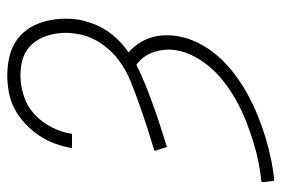

<svg xmlns="http://www.w3.org/2000/svg" viewBox="-146 -638 791 540"><g transform="rotate(-90 250.0 -367.5)"><path d="M12 8 8 -28Q36 -31 64 -36.5Q92 -42 119.5 -50.5Q147 -59 174.5 -69.5Q202 -80 228.5 -94Q255 -108 279.5 -125.5Q304 -143 324.5 -165Q345 -187 359.5 -213Q374 -239 379 -267Q382 -283 380.5 -299.5Q379 -316 374 -331Q369 -346 360 -358.5Q351 -371 338 -380Q311 -366 282 -354.5Q253 -343 224 -332.5Q195 -322 165.5 -312.5Q136 -303 107 -294L96 -329Q129 -339 161.5 -349.5Q194 -360 226.5 -371.5Q259 -383 291.5 -396Q324 -409 352.5 -430.5Q381 -452 400.5 -482.5Q420 -513 425 -546Q429 -566 428 -586Q427 -606 422 -624.5Q417 -643 407 -659Q397 -675 382 -686Q367 -697 348 -701.5Q329 -706 308 -706Q280 -706 250.5 -696.5Q221 -687 198.5 -666Q176 -645 162 -617Q148 -589 144 -561H104Q108 -585 116.5 -608.5Q125 -632 139 -653Q153 -674 172 -692Q191 -710 213.5 -722Q236 -734 260.5 -738.5Q285 -743 308 -743Q334 -743 359 -737.5Q384 -732 404 -719Q424 -706 438 -686Q452 -666 459 -642Q466 -618 467.5 -592.5Q469 -567 465 -541Q461 -521 453.5 -501Q446 -481 434 -463Q422 -445 406.5 -429.5Q391 -414 373 -402Q387 -390 397.5 -374.5Q408 -359 414 -341.5Q420 -324 421 -304.5Q422 -285 419 -265Q414 -234 399 -204.5Q384 -175 362 -150Q340 -125 313 -104.5Q286 -84 257 -68Q228 -52 197.5 -39.5Q167 -27 136 -17.5Q105 -8 74 -1.5Q43 5 12 8Z"/></g></svg>

Font: Iosevka SS04 Extralight
Style: Italic
Weight: 200
Italic angle: -9°
Monospace: yes
Designer: Belleve Invis
Foundry: Belleve Invis
Version: Version 19.0.0; ttfautohint (v1.8.4)